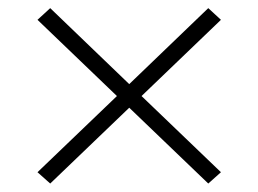

<svg xmlns="http://www.w3.org/2000/svg" viewBox="-20 -568 626 465"><path d="M101.6 -123.5 70.8 -150.9 263.2 -335.4 70.8 -520 101.6 -548.3 293 -364.3 484.4 -548.3 515.1 -520 322.8 -335.4 515.1 -150.9 484.4 -123.5 293 -307.1Z"/></svg>

Font: Caskaydia Cove ExtraLight
Style: Regular
Weight: 200
Monospace: yes
Designer: Aaron Bell
Foundry: Saja Typeworks
Version: Version 4.300; ttfautohint (v1.8.3)